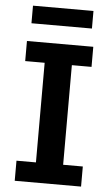

<svg xmlns="http://www.w3.org/2000/svg" viewBox="-57 -876 530 914"><g transform="rotate(5 207.5 -419.0)"><path d="M49 0V-96H142V-572H49V-668H366V-572H272V-96H366V0ZM63 -754V-838H352V-754Z"/></g></svg>

Font: Atkinson Hyperlegible Next SemiBold
Style: Regular
Weight: 600
Designer: Elliott Scott, Megan Eiswerth, Linus Boman, Theodore Petrosky, Letters from Sweden
Foundry: Applied Design Works, Letters from Sweden
Version: Version 2.001